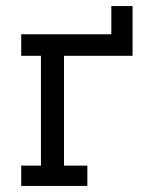

<svg xmlns="http://www.w3.org/2000/svg" viewBox="-20 -613 482 633"><path d="M50 0V-67H115V-429H50V-500H347V-593H417V-429H191V-67H268V0Z"/></svg>

Font: Kelly Slab
Style: Regular
Weight: 400
Designer: Denis Masharov
Foundry: Denis Masharov
Version: Version 1.001